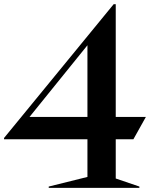

<svg xmlns="http://www.w3.org/2000/svg" viewBox="-32 -904 741 924"><path d="M202.5 -6.2 388.8 -52.5V-233.8H-12.5V-240L515 -883.8H525V-341.2H670L610 -233.8H525V-45L638.8 -6.2V0H202.5ZM388.8 -341.2V-686.2L110 -341.2Z"/></svg>

Font: Equateur
Style: Regular
Weight: 400
Designer: Ange Degheest & Eugénie Bidaut
Foundry: Velvetyne Type Foundry
Version: Version 1.000;FEAKit 1.0